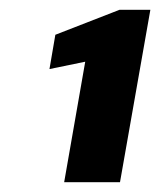

<svg xmlns="http://www.w3.org/2000/svg" viewBox="-20 -724 327 392"><path d="M111 -352 154 -598 81 -583 93 -653 224 -704H287L225 -352Z"/></svg>

Font: DM Sans 24pt Black
Style: Italic
Weight: 900
Italic angle: -10°
Designer: Colophon Foundry, Jonny Pinhorn
Foundry: Colophon Foundry
Version: Version 4.004;gftools[0.9.30]